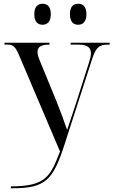

<svg xmlns="http://www.w3.org/2000/svg" viewBox="-20 -764 605 1024"><path d="M397 -632C421 -632 441 -647 441 -688C441 -730 421 -744 397 -744C372 -744 353 -730 353 -688C353 -647 372 -632 397 -632ZM207 -632C231 -632 251 -647 251 -688C251 -730 231 -744 207 -744C182 -744 163 -730 163 -688C163 -647 182 -632 207 -632ZM38 230V240H47C224 240 263 196 325 4L471 -448C492 -512 508 -526 557 -526H565V-536H357V-526H399C445 -526 465 -511 465 -480C465 -468 462 -453 456 -435L383 -206C372 -172 355 -123 338 -71C323 -116 298 -183 278 -232L192 -441C184 -460 180 -475 180 -487C180 -516 204 -526 241 -526H244V-536H4V-526H24C49 -526 63 -514 81 -471L300 44C249 175 226 230 38 230Z"/></svg>

Font: Noto Serif Display
Style: Regular
Weight: 400
Designer: Monotype Design Team
Foundry: Monotype Imaging Inc.
Version: Version 2.009